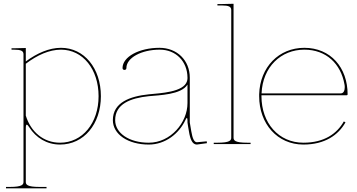

<svg xmlns="http://www.w3.org/2000/svg" viewBox="-20 -782 1939 1042"><path d="M120 -436C182 -483 247.5 -512.5 311 -512.5C429.5 -512.5 515 -406.5 515 -260C515 -113.5 427 -7.5 306 -7.5C215.5 -7.5 147 -67 120 -154.5ZM120 205V-87C120 -100 122 -105.5 125 -105.5C128.5 -105.5 133.5 -99.5 138.5 -91.5C175 -34.5 233.5 2.5 306 2.5C434.5 2.5 527.5 -108 527.5 -260C527.5 -412 436.5 -522.5 311 -522.5C246.5 -522.5 181 -493.5 120 -448.5V-521.5L55 -520H42.5V-512.5H55C93.5 -512.5 107.5 -506 107.5 -487.5V205C107.5 219.5 101 232.5 32.5 232.5H12.5V240H232.5V232.5H195C126.5 232.5 120 219.5 120 205Z M997.5 -323V-222.5C997.5 -116.5 906 -7.5 787.5 -7.5C681.5 -7.5 605 -59 605 -130C605 -217.5 687 -249.5 788 -260C843 -265.5 964 -267.5 997.5 -323ZM845.5 -522.5C735 -522.5 645 -473.5 645 -413C645 -406.5 649 -402.5 655.5 -402.5C662 -402.5 666 -406.5 666 -413C666 -468 747 -512.5 847 -512.5C935.5 -512.5 997 -448 997.5 -360.5V-357.5C997.5 -352.5 996.5 -347 995 -341.5C976.5 -281 849 -276.5 787 -270C685 -259.5 592.5 -226 592.5 -130C592.5 -53 674.5 2.5 787.5 2.5C877.5 2.5 952 -57 986.5 -131C989.5 -138 992 -141.5 994 -141.5C996 -141.5 997.5 -137 997.5 -128V-117C997.5 -113 1003 -83.5 1005.5 -68C1012 -27.5 1023.5 2.5 1048 2.5H1048.5L1103 -5L1102 -15L1048.5 -10C1034.5 -10.5 1025 -28 1018 -70L1010 -117.5V-360.5C1010 -454.5 941 -522.5 845.5 -522.5Z M1247.5 -35V-761.5L1182.5 -760H1160V-752.5H1182.5C1221 -752.5 1235 -746 1235 -727.5V-35C1235 -20.5 1228.5 -7.5 1160 -7.5H1140V0H1340V-7.5H1322.5C1254 -7.5 1247.5 -20.5 1247.5 -35Z M1828.5 -275H1399.5C1405.5 -419.5 1505.5 -512.5 1631.5 -512.5C1750.5 -512.5 1830 -435.5 1849.5 -324C1850.5 -319.5 1851 -314.5 1851 -309C1851 -292.5 1846 -275 1828.5 -275ZM1399 -265H1861.5C1863.5 -265 1866.5 -266.5 1866.5 -270C1866.5 -415 1774.5 -522.5 1631.5 -522.5C1493.5 -522.5 1391 -418 1386.5 -270.5V-260C1386.5 -109.5 1486 2.5 1626.5 2.5C1742.5 2.5 1816 -48.5 1855 -118L1846 -123C1808.5 -56.5 1739.5 -7.5 1626.5 -7.5C1492.5 -7.5 1399 -114 1399 -260Z"/></svg>

Font: Znikomit
Style: Regular
Weight: 100
Designer: gluk
Foundry: gluk
Version: Version 0.55